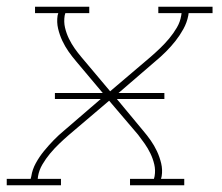

<svg xmlns="http://www.w3.org/2000/svg" viewBox="-38 -550 658 570"><path d="M-18 0V-19H53L55 -27Q58 -47 68.5 -66Q79 -85 92.5 -101.5Q106 -118 121 -133.5Q136 -149 153 -163L261 -256H125V-274H267L188 -368Q176 -382 165.5 -397Q155 -412 147 -429Q139 -446 134.5 -465Q130 -484 133 -504L135 -511H66V-530H227V-511H156L154 -504Q151 -485 155 -468Q159 -451 166.5 -435.5Q174 -420 183.5 -406.5Q193 -393 204 -380L289 -279L409 -381Q424 -394 438 -407.5Q452 -421 464.5 -436Q477 -451 487 -468Q497 -485 500 -504L501 -511H432V-530H593V-511H522L521 -504Q517 -483 506.5 -464Q496 -445 483 -428.5Q470 -412 454.5 -396.5Q439 -381 422 -367L314 -274H450V-256H309L387 -162Q399 -148 409.5 -133Q420 -118 428 -101Q436 -84 440.5 -65Q445 -46 442 -27L440 -19H509V0H348V-19H419L421 -27Q424 -45 420 -62Q416 -79 408.5 -94.5Q401 -110 391.5 -123.5Q382 -137 372 -150L286 -251L166 -149Q151 -136 137 -122.5Q123 -109 110.5 -94Q98 -79 88 -62Q78 -45 75 -27L74 -19H143V0Z"/></svg>

Font: Iosevka Curly Slab ThExObl
Style: Regular
Weight: 100
Width: 7
Italic angle: -9°
Monospace: yes
Designer: Belleve Invis
Foundry: Belleve Invis
Version: Version 11.1.0; ttfautohint (v1.8.3)